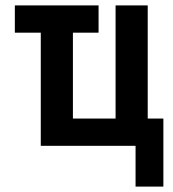

<svg xmlns="http://www.w3.org/2000/svg" viewBox="-20 -540 640 711"><path d="M482 151V0H131V-419H35V-520H345V-419H250V-101H408V-520H527V-101H585V151Z"/></svg>

Font: Iosevka Custom Extended
Style: Bold
Weight: 700
Width: 7
Monospace: yes
Designer: Belleve Invis
Foundry: Belleve Invis
Version: Version 11.2.4; ttfautohint (v1.8.4)